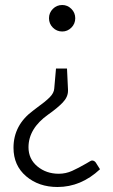

<svg xmlns="http://www.w3.org/2000/svg" viewBox="-20 -567 451 768"><path d="M281 -494Q281 -472 265.5 -456.5Q250 -441 229 -441Q207 -441 191.5 -456.5Q176 -472 176 -494Q176 -516 191.5 -531.5Q207 -547 229 -547Q250 -547 265.5 -531.5Q281 -516 281 -494ZM252 -209V-204Q252 -179 231 -157Q210 -135 173 -109Q94 -53 94 22Q94 69 129.5 98.5Q165 128 215 128Q243 128 268.5 116.5Q294 105 325 87Q344 75 348 75Q357 75 363 83L380 110Q304 181 210 181Q135 181 84.5 138Q34 95 34 24Q34 -67 113 -125L130 -138Q161 -160 178.5 -177.5Q196 -195 197 -213L204 -293H248Z"/></svg>

Font: Aleo Light
Style: Regular
Weight: 300
Designer: Alessio Laiso
Foundry: Alessio Laiso
Version: Version 2.000